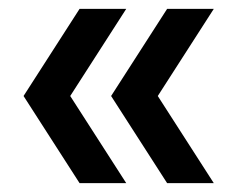

<svg xmlns="http://www.w3.org/2000/svg" viewBox="-20 -481 534 432"><path d="M264 -461 138 -265 264 -69H159L33 -265L159 -461ZM461 -461 335 -265 461 -69H356L230 -265L356 -461Z"/></svg>

Font: Prodigy Sans Medium
Style: Regular
Weight: 500
Designer: Wei Huang
Foundry: Wei Huang
Version: Version 1.003; ttfautohint (v1.8.3)